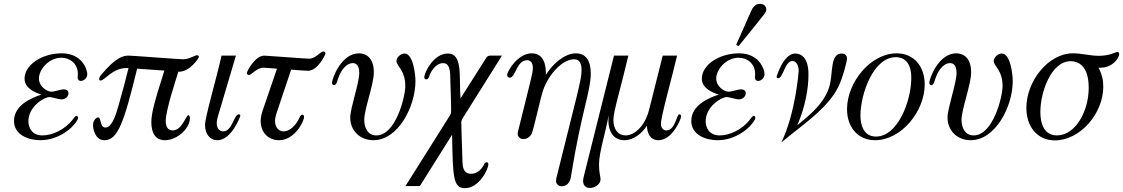

<svg xmlns="http://www.w3.org/2000/svg" viewBox="-20 -720 5855 1001"><path d="M53 -89C53 -18 127 11 190 11C282 11 358 -49 383 -94C391 -107 385 -118 377 -116C371 -114 365 -104 360 -98C318 -43 252 -14 201 -14C145 -14 128 -57 128 -87C128 -166 211 -214 238 -214C252 -214 283 -202 302 -202C323 -202 337 -219 337 -234C337 -246 328 -254 313 -254C293 -254 267 -242 247 -242C227 -242 183 -267 183 -311C183 -357 234 -419 300 -419C345 -419 386 -388 386 -334C386 -325 385 -320 385 -316C385 -303 393 -298 401 -298C417 -298 435 -313 435 -333C435 -358 408 -442 302 -442C199 -442 108 -382 108 -310C108 -258 167 -236 196 -227C143 -209 53 -172 53 -89Z M465 -67C465 -48 476 11 524 11C593 11 625 -75 695 -362L837 -352C785 -190 769 -128 769 -83C769 -26 791 11 840 11C905 11 970 -52 970 -103C970 -110 968 -121 961 -119C947 -113 928 -40 880 -40C866 -40 844 -47 844 -89C844 -147 900 -313 910 -347C911 -347 912 -346 913 -346C971 -346 1017 -418 1017 -423C1017 -428 1013 -432 1007 -432C994 -432 970 -411 933 -411C912 -411 673 -430 652 -430C622 -430 585 -423 505 -327C499 -319 497 -312 497 -308C497 -303 500 -300 505 -300C524 -300 568 -365 637 -365H650C641 -326 615 -228 598 -170C589 -141 568 -55 530 -55C499 -55 509 -108 492 -108C481 -108 465 -92 465 -67Z M1049 -68C1049 -27 1070 11 1114 11C1186 11 1233 -112 1233 -116C1233 -121 1230 -124 1225 -124C1199 -124 1192 -35 1143 -35C1130 -35 1110 -45 1110 -77C1110 -94 1115 -110 1118 -120L1210 -430H1135C1104 -293 1049 -110 1049 -68Z M1267 -340C1267 -334 1272 -329 1277 -329C1292 -329 1318 -367 1354 -367C1362 -367 1378 -365 1424 -362L1355 -160C1348 -139 1339 -117 1339 -88C1339 -32 1377 11 1435 11C1515 11 1565 -85 1565 -110C1565 -119 1561 -122 1556 -122C1550 -122 1547 -118 1540 -104C1523 -67 1491 -35 1459 -35C1432 -35 1414 -57 1414 -89C1414 -113 1417 -116 1498 -357C1516 -355 1577 -351 1586 -351C1637 -351 1677 -436 1677 -441C1677 -446 1672 -452 1666 -452C1651 -452 1625 -414 1592 -414C1573 -414 1371 -430 1358 -430C1309 -430 1267 -347 1267 -340Z M1711 -289C1711 -281 1715 -276 1721 -276C1727 -276 1733 -281 1737 -293C1763 -381 1803 -391 1819 -391C1833 -391 1853 -384 1853 -340C1853 -287 1806 -156 1806 -108C1806 -36 1859 11 1927 11C2054 11 2146 -162 2146 -298C2146 -328 2135 -441 2089 -441C2068 -441 2047 -420 2047 -402C2047 -375 2093 -355 2093 -271C2093 -217 2044 -14 1942 -14C1897 -14 1879 -54 1879 -95C1879 -151 1929 -279 1929 -343C1929 -424 1883 -442 1852 -442C1758 -442 1711 -309 1711 -289Z M2094 250H2169L2336 -16H2337C2341 202 2342 261 2404 261C2478 261 2526 163 2526 136C2526 122 2512 125 2506 132C2505 134 2485 186 2436 186C2389 186 2392 135 2391 118C2386 -42 2385 -62 2385 -82C2385 -90 2387 -94 2395 -108L2597 -430H2534L2524 -428L2516 -420L2381 -207C2372 -315 2395 -441 2315 -441C2241 -441 2192 -343 2192 -316C2192 -308 2200 -304 2207 -307C2215 -311 2217 -320 2220 -328C2233 -362 2260 -391 2290 -391C2331 -391 2327 -332 2328 -296C2331 -213 2332 -172 2332 -150C2332 -124 2330 -126 2323 -114Z M2624 -329C2624 -320 2631 -315 2638 -315C2668 -315 2673 -406 2728 -406C2740 -406 2758 -399 2758 -367C2758 -353 2756 -339 2746 -298L2684 -48C2682 -40 2679 -32 2679 -23C2679 -5 2693 5 2709 5C2731 5 2746 -11 2752 -23C2762 -44 2797 -207 2812 -251C2841 -332 2911 -411 2973 -411C3004 -411 3012 -385 3012 -356C3012 -327 3006 -296 2985 -210L2882 203C2880 210 2879 216 2879 223C2879 240 2892 251 2908 251C2954 251 2957 199 2958 192C3012 -141 3060 -245 3060 -337C3060 -427 3014 -442 2983 -442C2921 -442 2859 -383 2826 -330V-337C2826 -365 2823 -442 2752 -442C2680 -442 2624 -349 2624 -329Z M3020 224C3020 252 3041 260 3055 260C3079 260 3111 242 3111 215C3111 201 3103 181 3103 139C3103 75 3135 -21 3154 -121C3153 -111 3152 -101 3152 -90C3152 -37 3177 11 3235 11C3284 11 3326 -25 3352 -63H3353C3356 0 3389 11 3413 11C3485 11 3531 -99 3531 -113C3531 -121 3525 -127 3519 -123C3506 -114 3498 -40 3454 -40C3443 -40 3426 -47 3426 -75C3426 -114 3482 -310 3510 -430H3435L3368 -163C3365 -150 3361 -137 3357 -124C3335 -59 3287 -14 3241 -14C3203 -14 3178 -45 3178 -95C3178 -140 3216 -259 3256 -430H3181L3025 194C3023 203 3020 214 3020 224Z M3818 -486 3831 -480C3977 -661 3975 -655 3975 -672C3975 -681 3968 -700 3942 -700C3925 -700 3912 -690 3903 -676C3898 -667 3902 -676 3818 -486ZM3584 -89C3584 -18 3658 11 3721 11C3813 11 3889 -49 3914 -94C3922 -107 3916 -118 3908 -116C3902 -114 3896 -104 3891 -98C3849 -43 3783 -14 3732 -14C3676 -14 3659 -57 3659 -87C3659 -166 3742 -214 3769 -214C3783 -214 3814 -202 3833 -202C3854 -202 3868 -219 3868 -234C3868 -246 3859 -254 3844 -254C3824 -254 3798 -242 3778 -242C3758 -242 3714 -267 3714 -311C3714 -357 3765 -419 3831 -419C3876 -419 3917 -388 3917 -334C3917 -325 3916 -320 3916 -316C3916 -303 3924 -298 3932 -298C3948 -298 3966 -313 3966 -333C3966 -358 3939 -442 3833 -442C3730 -442 3639 -382 3639 -310C3639 -258 3698 -236 3727 -227C3674 -209 3584 -172 3584 -89Z M4029 -321C4029 -315 4033 -312 4037 -312C4063 -312 4072 -402 4111 -402C4124 -402 4144 -389 4144 -350C4144 -350 4129 -134 4054 22C4070 10 4085 -3 4101 -16C4194 -90 4300 -166 4350 -266C4374 -314 4396 -401 4396 -415C4396 -431 4384 -441 4369 -441C4305 -441 4325 -336 4303 -266C4277 -182 4204 -122 4137 -67C4179 -166 4195 -259 4195 -332C4195 -423 4154 -441 4126 -441C4064 -441 4029 -321 4029 -321Z M4396 -151C4396 -54 4455 11 4542 11C4679 11 4801 -140 4801 -279C4801 -377 4742 -442 4655 -442C4518 -442 4396 -290 4396 -151ZM4466 -117C4466 -231 4534 -422 4650 -422C4682 -422 4731 -407 4731 -314C4731 -192 4660 -8 4547 -8C4483 -8 4466 -68 4466 -117Z M4825 -289C4825 -281 4829 -276 4835 -276C4841 -276 4847 -281 4851 -293C4877 -381 4917 -391 4933 -391C4947 -391 4967 -384 4967 -340C4967 -287 4920 -156 4920 -108C4920 -36 4973 11 5041 11C5168 11 5260 -162 5260 -298C5260 -328 5249 -441 5203 -441C5182 -441 5161 -420 5161 -402C5161 -375 5207 -355 5207 -271C5207 -217 5158 -14 5056 -14C5011 -14 4993 -54 4993 -95C4993 -151 5043 -279 5043 -343C5043 -424 4997 -442 4966 -442C4872 -442 4825 -309 4825 -289Z M5331 -158C5331 -56 5391 12 5480 12C5610 12 5732 -127 5732 -268C5732 -300 5726 -332 5707 -367H5718C5783 -367 5815 -420 5815 -438C5815 -443 5813 -449 5806 -449C5796 -449 5765 -429 5709 -429C5664 -429 5620 -442 5574 -442C5444 -442 5331 -295 5331 -158ZM5404 -137C5404 -239 5460 -401 5562 -401C5599 -401 5656 -380 5656 -262C5656 -140 5587 -14 5490 -14C5456 -14 5404 -32 5404 -137Z"/></svg>

Font: CMU Serif
Style: Italic
Weight: 500
Italic angle: -14.04°
Version: Version 0.7.0